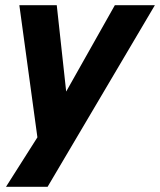

<svg xmlns="http://www.w3.org/2000/svg" viewBox="-20 -520 612 734"><path d="M233 -170 419 -500H572L162 194H3L123 5L54 -500H197Z"/></svg>

Font: CBA Beacon Sans Extra Bold
Style: Italic
Weight: 800
Italic angle: -13°
Designer: Wei Huang
Foundry: Wei Huang
Version: Version 1.002